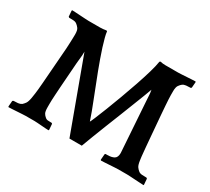

<svg xmlns="http://www.w3.org/2000/svg" viewBox="-131 -879 1206 1104"><g transform="rotate(30 472.5 -327.0)"><path d="M921 6Q914 6 898 5Q882 4 865 3Q848 2 832 1Q816 0 809 0H750Q743 0 727 1Q711 2 694 3Q677 4 661 5Q645 6 638 6L635 2L638 -36L642 -40H653Q682 -40 698.5 -49.5Q715 -59 715 -88L693 -415Q691 -438 690.5 -455Q690 -472 686 -492Q680 -474 667 -441Q654 -408 637.5 -365.5Q621 -323 602 -275Q583 -227 564 -179.5Q545 -132 528.5 -88.5Q512 -45 500 -13H418L243 -489Q243 -465 241 -449.5Q239 -434 237 -410L225 -246Q223 -213 221.5 -191.5Q220 -170 219.5 -155Q219 -140 219 -129Q219 -118 219 -107Q219 -78 225.5 -67Q232 -56 240 -50Q248 -42 258.5 -41Q269 -40 285 -40L289 -36L292 2L290 6Q283 6 269.5 5Q256 4 242 3Q228 2 214.5 1Q201 0 194 0H135Q128 0 112.5 1Q97 2 79.5 3Q62 4 46.5 5Q31 6 24 6L22 2L25 -36L31 -40Q46 -40 60 -41.5Q74 -43 84 -50Q92 -57 100 -68Q108 -79 113 -107Q115 -119 118 -140Q121 -161 125 -211L139 -394Q142 -429 143.5 -453Q145 -477 145.5 -494Q146 -511 146.5 -523Q147 -535 147 -547Q147 -576 138.5 -587Q130 -598 122 -604Q113 -612 99 -613Q85 -614 69 -614L64 -618L61 -656L63 -660Q70 -660 86 -659Q102 -658 119 -657Q136 -656 152 -655Q168 -654 175 -654H252Q259 -654 270.5 -655Q282 -656 292 -658L297 -655Q298 -641 304.5 -616Q311 -591 320.5 -561Q330 -531 342 -497.5Q354 -464 366 -432L429 -270Q440 -243 451 -213Q462 -183 471 -156Q474 -160 487 -191Q500 -222 518 -268Q536 -314 556.5 -369.5Q577 -425 595.5 -479Q614 -533 627.5 -579.5Q641 -626 645 -654L650 -658Q658 -656 667 -655Q676 -654 684 -654H770Q777 -654 793 -655Q809 -656 826 -657Q843 -658 859 -659Q875 -660 882 -660L884 -656L881 -618L876 -614Q861 -614 846.5 -612.5Q832 -611 823 -604Q815 -598 806.5 -586Q798 -574 798 -547Q798 -533 798 -521Q798 -509 799 -493Q800 -477 801.5 -454Q803 -431 806 -395L818 -251Q821 -215 823 -192.5Q825 -170 826.5 -155Q828 -140 829 -129.5Q830 -119 832 -107Q836 -78 844 -67Q852 -56 860 -50Q869 -42 883.5 -41Q898 -40 914 -40L919 -36L922 2Z"/></g></svg>

Font: QuattrocentoBold
Style: Bold
Weight: 700
Designer: Pablo Impallari
Foundry: Pablo Impallari, Igino Marini, Branda Gallo
Version: Version 2.000